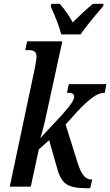

<svg xmlns="http://www.w3.org/2000/svg" viewBox="-20 -976 576 1004"><path d="M380 -388 323 -325 386 -124Q401 -77 418 -57Q435 -37 462 -37L452 8H425Q358 8 326.5 -13.5Q295 -35 279 -95L237 -243L183 -195L141 0H31L162 -619Q171 -668 171 -678Q171 -699 160.5 -706.5Q150 -714 130 -714H112L122 -760H306L234 -430Q225 -387 214.5 -340.5Q204 -294 191 -254L303 -374Q341 -417 354.5 -437.5Q368 -458 368 -471Q368 -481 359.5 -486Q351 -491 330 -491L340 -536H536L528 -491Q498 -491 463.5 -466Q429 -441 380 -388ZM245 -943 249 -956H293Q336 -905 360 -859Q423 -921 466 -956H522L519 -943Q438 -849 401 -796H300Q288 -848 245 -943Z"/></svg>

Font: Noto Serif CondSemiBold
Style: Italic
Weight: 600
Width: 3
Italic angle: -12°
Designer: Monotype Design Team
Foundry: Monotype Imaging Inc.
Version: Version 1.001